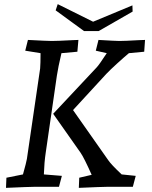

<svg xmlns="http://www.w3.org/2000/svg" viewBox="-20 -903 734 928"><path d="M363 -44 423 -58Q387 -139 370 -164L237 -353L447 -577Q458 -588 496 -646L443 -658L456 -710Q541 -705 557 -705Q583 -705 653 -709L681 -710L677 -653L603 -646Q579 -626 545.5 -595.5Q512 -565 494 -546L333 -371L503 -129Q517 -108 568 -60L636 -53L622 0H495Q474 0 361 5ZM11 -44 91 -60Q108 -121 110 -135L174 -572Q176 -596 176 -646L102 -658L115 -710Q210 -705 230 -705Q258 -705 332 -709L359 -710L354 -653L277 -646Q261 -578 255 -538L201 -165Q194 -119 192 -60L279 -53L265 0H143Q122 0 9 5ZM430 -798 620 -877 621 -847 457 -753H386L249 -853L259 -883Z"/></svg>

Font: Andada Pro
Style: Italic
Weight: 400
Italic angle: -7°
Designer: Carolina Giovagnoli
Foundry: Huerta Tipografica
Version: Version 3.005; ttfautohint (v1.8.4)